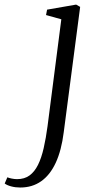

<svg xmlns="http://www.w3.org/2000/svg" viewBox="-144 -563 416 836"><path d="M133.5 13Q123.5 92 98.8 145.5Q74 199 35.2 226.2Q-3.5 253.5 -56 253.5Q-77 253.5 -95.5 248.5Q-114 243.5 -123.5 236L-112 209Q-105 212 -93 214.5Q-81 217 -69.5 217Q-37.5 217 -15.5 201Q6.5 185 21.5 154.8Q36.5 124.5 46.2 81.8Q56 39 63 -13.5L123 -479L56.5 -497.5L61 -521L187.5 -543L205 -533Z"/></svg>

Font: Merriweather 72pt Light
Style: Italic
Weight: 300
Italic angle: -7.8°
Version: Version 2.101